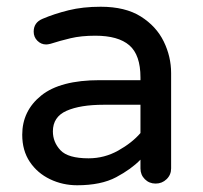

<svg xmlns="http://www.w3.org/2000/svg" viewBox="-20 -540 602 570"><path d="M209 10Q166 10 128.5 -8Q91 -26 68.5 -59.5Q46 -93 46 -140Q46 -211 102.5 -256.5Q159 -302 276 -302H397V-310Q397 -377 364 -405.5Q331 -434 263 -434Q221 -434 189.5 -426.5Q158 -419 130 -410Q122 -408 117 -408Q102 -408 91 -419Q80 -430 80 -446Q80 -473 106 -484Q141 -499 183.5 -509.5Q226 -520 279 -520Q352 -520 398 -491Q444 -462 466 -417Q488 -372 488 -323V-40Q488 -21 474.5 -8Q461 5 442 5Q423 5 410 -8Q397 -21 397 -40V-66Q370 -38 325 -14Q280 10 209 10ZM243 -70Q290 -70 331 -93Q372 -116 397 -145V-229H288Q218 -229 177.5 -211Q137 -193 137 -150Q137 -118 159.5 -94Q182 -70 243 -70Z"/></svg>

Font: Varela Round
Style: Regular
Weight: 400
Designer: Joe Prince, Avraham Cornfeld
Foundry: Joe Prince, Avraham Cornfeld
Version: Version 3.010; ttfautohint (v1.8.4.7-5d5b)